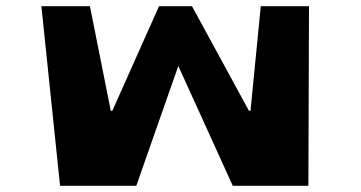

<svg xmlns="http://www.w3.org/2000/svg" viewBox="-20 -597 1161 617"><path d="M728 0H971L973 -577H818L785 -241H780L597 -577H491L341 -241H336L269 -577H113L173 0H418L553 -385Z"/></svg>

Font: Hussar Milosc
Style: Bold
Weight: 700
Foundry: Cannot Into Space Fonts
Version: Version 1.02